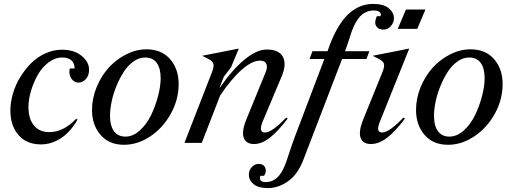

<svg xmlns="http://www.w3.org/2000/svg" viewBox="-20 -733 2628 985"><path d="M126 -184.1Q126 -123.5 154.1 -89.4Q182.1 -55.2 232.9 -55.2Q305.2 -55.2 370.1 -123L377.9 -120.1Q343.8 -58.6 294.7 -25.4Q245.6 7.8 189.9 7.8Q116.2 7.8 74.7 -40.5Q33.2 -88.9 33.2 -166Q33.2 -207 45.7 -250.7Q58.1 -294.4 82.3 -334.7Q106.4 -375 138.2 -407.2Q169.9 -439.5 211.7 -458.7Q253.4 -478 297.9 -478Q359.9 -478 398.4 -446.8Q437 -415.5 437 -375Q437 -345.2 420.2 -327.1Q403.3 -309.1 382.8 -309.1Q359.9 -309.1 345.7 -330.8Q331.5 -352.5 337.9 -381.8H362.8Q362.8 -408.7 346.4 -423.3Q330.1 -438 298.8 -438Q262.2 -438 228.8 -412.6Q195.3 -387.2 173.6 -348.6Q151.9 -310.1 138.9 -266.1Q126 -222.2 126 -184.1Z M731.4 -480Q809.1 -480 852.8 -429.4Q896.5 -378.9 896.5 -301.8Q896.5 -222.2 856.4 -149.7Q816.4 -77.1 751.5 -33.7Q686.5 9.8 616.2 9.8Q539.6 9.8 495.8 -41Q452.1 -91.8 452.1 -168.9Q452.1 -228.5 475.8 -286.1Q499.5 -343.8 537.8 -386Q576.2 -428.2 627.4 -454.1Q678.7 -480 731.4 -480ZM623.5 -32.2Q662.6 -32.2 697.8 -64.2Q732.9 -96.2 755.4 -143.1Q777.8 -189.9 791 -240.7Q804.2 -291.5 804.2 -332Q804.2 -382.8 783.9 -410.4Q763.7 -438 724.1 -438Q692.9 -438 663.8 -417Q634.8 -396 613.8 -362.8Q592.8 -329.6 576.7 -289.8Q560.5 -250 552.5 -210.7Q544.4 -171.4 544.4 -139.2Q544.4 -87.9 564.7 -60.1Q585 -32.2 623.5 -32.2Z M1328.1 -110.8Q1304.2 -53.2 1339.4 -53.2Q1375 -53.2 1448.2 -129.9L1456.1 -125Q1405.3 -58.1 1364 -26.1Q1322.8 5.9 1283.2 5.9Q1243.7 5.9 1231.2 -24.7Q1218.8 -55.2 1241.2 -113.8L1341.3 -358.9Q1351.1 -381.8 1348.9 -395.8Q1346.7 -409.7 1337.6 -415.8Q1328.6 -421.9 1313.5 -421.9Q1273.4 -421.9 1220.9 -376Q1168.5 -330.1 1109.4 -243.2L1015.1 0H926.3L1068.4 -365.2Q1078.6 -392.6 1074.7 -406Q1070.8 -419.4 1050.3 -430.2L1017.1 -446.8L1205.1 -483.9L1165 -387.2L1128.4 -339.8L1106.4 -284.2H1108.4Q1173.3 -377.4 1235.6 -428.2Q1297.9 -479 1348.1 -479Q1411.6 -479 1431.6 -440.7Q1451.7 -402.3 1423.3 -336.9Z M1494.1 -35.2 1644 -430.2H1567.9L1583 -470.2H1660.2L1670.9 -500Q1693.8 -560.5 1720.9 -603.3Q1748 -646 1777.1 -669.4Q1806.2 -692.9 1834.7 -702.9Q1863.3 -712.9 1895 -712.9Q1948.2 -712.9 1974.6 -690.7Q2001 -668.5 2001 -639.2Q2001 -617.7 1985.6 -599.4Q1970.2 -581.1 1947.3 -581.1Q1920.9 -581.1 1909.9 -599.1Q1898.9 -617.2 1913.1 -649.9H1932.1Q1937 -663.1 1927.5 -671.1Q1918 -679.2 1897.9 -679.2Q1860.8 -679.2 1833.5 -654.8Q1806.2 -630.4 1785.2 -574.2Q1781.2 -564 1771 -531.2Q1760.7 -498.5 1750 -470.2H1875L1859.9 -430.2H1734.9L1535.2 89.8Q1507.8 160.6 1458.5 196.3Q1409.2 231.9 1353 231.9Q1306.2 231.9 1281.5 212.2Q1256.8 192.4 1256.8 163.1Q1256.8 139.6 1272 123.8Q1287.1 107.9 1307.1 107.9Q1332.5 107.9 1340.6 127.7Q1348.6 147.5 1335 168.9H1315.9Q1305.7 201.2 1344.2 201.2Q1408.7 201.2 1442.9 111.8Q1448.7 97.7 1463.1 53.5Q1477.5 9.3 1494.1 -35.2Z M2079.6 -483.9 1929.7 -110.8Q1905.8 -53.2 1940.4 -53.2Q1976.6 -53.2 2049.8 -129.9L2057.6 -125Q2007.3 -57.6 1965.3 -25.9Q1923.3 5.9 1882.8 5.9Q1842.8 5.9 1830.6 -24.4Q1818.4 -54.7 1840.8 -113.8L1942.9 -365.2Q1953.6 -392.6 1949.5 -406Q1945.3 -419.4 1924.8 -430.2L1891.6 -446.8ZM2020.5 -585 2062.5 -684.1H2162.6L2120.6 -585Z M2393.6 -480Q2471.2 -480 2514.9 -429.4Q2558.6 -378.9 2558.6 -301.8Q2558.6 -222.2 2518.6 -149.7Q2478.5 -77.1 2413.6 -33.7Q2348.6 9.8 2278.3 9.8Q2201.7 9.8 2158 -41Q2114.3 -91.8 2114.3 -168.9Q2114.3 -228.5 2137.9 -286.1Q2161.6 -343.8 2200 -386Q2238.3 -428.2 2289.6 -454.1Q2340.8 -480 2393.6 -480ZM2285.6 -32.2Q2324.7 -32.2 2359.9 -64.2Q2395 -96.2 2417.5 -143.1Q2439.9 -189.9 2453.1 -240.7Q2466.3 -291.5 2466.3 -332Q2466.3 -382.8 2446 -410.4Q2425.8 -438 2386.2 -438Q2355 -438 2325.9 -417Q2296.9 -396 2275.9 -362.8Q2254.9 -329.6 2238.8 -289.8Q2222.7 -250 2214.6 -210.7Q2206.5 -171.4 2206.5 -139.2Q2206.5 -87.9 2226.8 -60.1Q2247.1 -32.2 2285.6 -32.2Z"/></svg>

Font: Redaction
Style: Italic
Weight: 400
Designer: Jeremy Mickel / Forest Young
Foundry: MCKL
Version: Version 2.001;hotconv 1.0.113;makeotfexe 2.5.65598 DEVELOPME